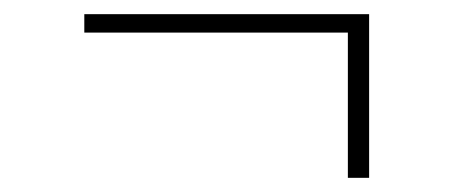

<svg xmlns="http://www.w3.org/2000/svg" viewBox="-20 -363 640 271"><path d="M471 -112V-317H99V-343H501V-112Z"/></svg>

Font: TypoPRO Source Code Pro
Style: Italic
Weight: 200
Italic angle: -11°
Monospace: yes
Designer: Paul D. Hunt, Teo Tuominen
Foundry: Adobe Systems Incorporated
Version: Version 1.030;PS 1.0;hotconv 1.0.84;makeotf.lib2.5.63406